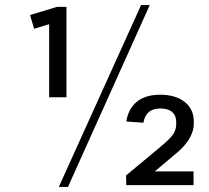

<svg xmlns="http://www.w3.org/2000/svg" viewBox="-20 -727 819 754"><path d="M241 -345H173V-632L114 -614L98 -668L204 -700H241ZM534 -707H568L247 7H211ZM475 -38 611 -151Q649 -183 660.5 -200.5Q672 -218 672 -240V-248Q672 -273 656 -287Q640 -301 610 -301Q581 -301 564.5 -287Q548 -273 543 -245L476 -250Q484 -301 518 -328Q552 -355 609 -355Q670 -355 705.5 -326.5Q741 -298 741 -250V-242Q741 -222 733.5 -203Q726 -184 712 -165.5Q698 -147 677 -129L588 -54H740V0H476Z"/></svg>

Font: Pathway Extreme 8pt Thin 12pt Light
Style: Regular
Weight: 300
Version: Version 1.001;gftools[0.9.26]